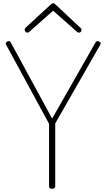

<svg xmlns="http://www.w3.org/2000/svg" viewBox="-20 -1148 655 1182"><path d="M301 14Q282 14 282 -1V-386L18 -872Q14 -880 16 -884.5Q18 -889 26 -893Q37 -897 41 -893.5Q45 -890 51 -878L301 -418L563 -878Q570 -890 575 -893.5Q580 -897 588 -893Q598 -889 599.5 -884.5Q601 -880 597 -872L320 -388V-1Q320 14 301 14ZM148 -947Q142 -947 137 -952.5Q132 -958 132 -965Q132 -968 133 -971Q134 -974 137 -977L291 -1119Q296 -1124 299.5 -1126Q303 -1128 307 -1128Q311 -1128 314.5 -1126Q318 -1124 323 -1119L477 -975Q480 -973 481 -970Q482 -967 482 -964Q482 -957 477.5 -952Q473 -947 466 -947Q462 -947 459 -948.5Q456 -950 453 -953L307 -1082L161 -953Q158 -950 155 -948.5Q152 -947 148 -947Z"/></svg>

Font: Playwrite HR Lijeva Thin
Style: Regular
Weight: 250
Designer: Veronika Burian, José Scaglione
Foundry: TypeTogether
Version: Version 1.002